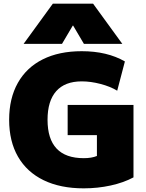

<svg xmlns="http://www.w3.org/2000/svg" viewBox="-20 -1020 801 1050"><path d="M30 -365Q30 -482 77.5 -566.5Q125 -651 214 -695.5Q303 -740 427 -740Q566 -740 663 -684L621 -524Q583 -547 529.5 -561Q476 -575 427 -575Q335 -575 287.5 -521.5Q240 -468 240 -365Q240 -155 438 -155Q481 -155 510 -167V-281H350V-446H710V-50Q656 -21 585 -5.5Q514 10 438 10Q310 10 218.5 -34.5Q127 -79 78.5 -163Q30 -247 30 -365ZM269 -1000H489L649 -780H439L380 -880H378L319 -780H109Z"/></svg>

Font: Enso Black
Style: Regular
Weight: 900
Designer: Coji Morishita
Foundry: UNDERFOREST DESIGN
Version: Version 1.000